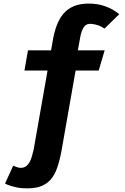

<svg xmlns="http://www.w3.org/2000/svg" viewBox="-20 -829 690 1064"><path d="M243.5 -438 166.5 0Q161 23 156 40Q151 57.5 143 71Q135.5 84.5 125 92Q114.5 99.5 100.5 101Q87.5 102 76 98Q72.5 97 54.5 90Q54 90 54 89.5H53L8 188Q15.5 192.5 22 195Q30.5 198.5 44 202.5Q59 207 72.5 209.5Q88 213 107 214Q162.5 217.5 200 205.5Q236.5 193.5 260.5 166.5Q284 139.5 298 97.5Q312 56 322 0L399 -438H527L560 -550H411.5L423.5 -616.5Q427 -640 433.5 -656.5Q439 -672 447 -682Q454 -691 465 -695Q475.5 -698 488.5 -696.5Q510 -694 527.5 -687.5Q543 -681.5 559 -670.5L641 -750.5Q632 -757.5 616 -768.5Q600.5 -778.5 582.5 -786.5Q567 -793.5 541.5 -801Q518 -807 492.5 -808.5Q444 -811.5 407 -801Q371 -790.5 344.5 -766.5Q318.5 -742.5 302 -706Q285.5 -670.5 275.5 -621L263 -550H135L115.5 -438Z"/></svg>

Font: B612
Style: Regular
Weight: 700
Italic angle: -10°
Designer: Nicolas Chauveau, Thomas Paillot, Jonathan Favre-Lamarine, Jean-Luc Vinot
Foundry: AIRBUS
Version: Version 1.008